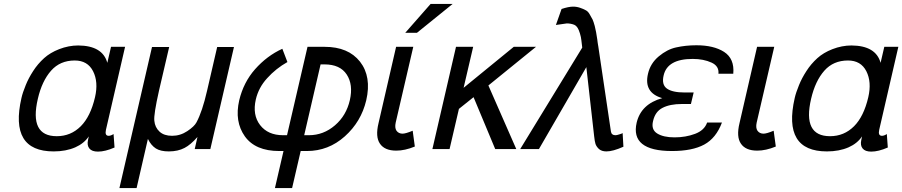

<svg xmlns="http://www.w3.org/2000/svg" viewBox="-20 -764 4624 984"><path d="M467 -266Q485 -344 457 -399Q429 -454 363 -454Q288 -454 242 -402Q195 -349 174 -258Q129 -66 271 -66Q343 -66 394 -117Q444 -167 467 -266ZM90 -262Q96 -289 112 -328Q126 -363 150 -400Q173 -436 206 -466Q237 -494 283 -512Q332 -531 381 -531Q506 -530 530 -442L549 -524H621L523 -99Q516 -68 537 -68Q548 -68 562 -77L567 -8Q519 13 482 13Q451 13 438 -3Q425 -19 431 -46L435 -65Q411 -29 366 -9Q318 12 255 12Q27 12 90 -262Z M845 12Q803 12 779 -3Q754 -19 738 -52L680 200H592L759 -523H847L795 -300Q767 -176 771 -145Q774 -111 798 -89Q821 -68 862 -68Q904 -68 940 -92Q976 -116 987 -137Q1017 -193 1041 -298L1093 -523H1179L1058 0H978L992 -62Q957 -22 926 -6Q892 12 845 12Z M1643 -434H1623L1539 -71H1563Q1638 -71 1697 -122Q1755 -172 1773 -251Q1791 -330 1757 -382Q1723 -434 1643 -434ZM1411 10Q1289 10 1235 -65Q1181 -141 1206 -250Q1228 -342 1287 -409Q1348 -478 1427 -514L1453 -446Q1394 -413 1349 -363Q1305 -315 1291 -254Q1273 -175 1313 -123Q1353 -71 1431 -71H1451L1556 -524H1644Q1765 -524 1825 -448Q1885 -371 1857 -250Q1831 -140 1747 -65Q1663 10 1553 10H1521L1477 200H1389L1433 10Z M2187 -744H2300L2117 -596H2057ZM2008 -136Q2002 -109 2012 -94Q2023 -79 2043 -79Q2059 -79 2095 -94L2106 -13Q2055 8 2011 8Q1951 8 1927 -28Q1903 -63 1920 -133L2010 -524H2098Z M2626 0H2518L2407 -266L2332 -206L2284 0H2196L2317 -524H2405L2356 -314L2613 -524H2727L2483 -326Z M2964 -520Q2959 -565 2957 -574Q2953 -593 2946 -610Q2937 -631 2923 -637Q2905 -644 2885 -644L2829 -636L2858 -718Q2894 -730 2917 -730Q2936 -730 2953 -724Q2968 -719 2981 -712Q2994 -706 3003 -689Q3006 -684 3010.5 -675.5Q3015 -667 3017 -664Q3022 -653 3028 -631Q3031 -619 3035 -599Q3036 -595 3041 -562Q3042 -554 3043 -546Q3044 -538 3045 -533.5Q3046 -529 3046 -528L3111 -90Q3114 -71 3134 -71Q3141 -71 3153 -75Q3170 -80 3171 -82L3175 -12Q3121 12 3088 12Q3064 12 3050 0Q3037 -12 3032 -26Q3028 -38 3025 -66L2985 -420L2742 0H2646Z M3680 -136Q3650 -56 3589 -23Q3528 10 3424 10Q3317 10 3271.5 -26.5Q3226 -63 3243 -136Q3266 -231 3374 -261Q3278 -289 3301 -386Q3313 -439 3356 -475Q3399 -511 3445 -521Q3494 -532 3549 -532Q3638 -532 3691 -498Q3745 -463 3738 -386H3662Q3666 -425 3627 -443Q3586 -462 3530 -462Q3400 -462 3381 -377Q3370 -330 3398 -310Q3426 -290 3489 -290H3535L3521 -231H3475Q3413 -231 3375 -211Q3338 -192 3327 -144Q3316 -100 3348 -80Q3380 -60 3437 -60Q3494 -60 3542 -78Q3590 -96 3604 -136Z M3858 -136Q3852 -109 3862 -94Q3873 -79 3893 -79Q3909 -79 3945 -94L3956 -13Q3905 8 3861 8Q3801 8 3777 -28Q3753 -63 3770 -133L3860 -524H3948Z M4430 -266Q4448 -344 4420 -399Q4392 -454 4326 -454Q4251 -454 4205 -402Q4158 -349 4137 -258Q4092 -66 4234 -66Q4306 -66 4357 -117Q4407 -167 4430 -266ZM4053 -262Q4059 -289 4075 -328Q4089 -363 4113 -400Q4136 -436 4169 -466Q4200 -494 4246 -512Q4295 -531 4344 -531Q4469 -530 4493 -442L4512 -524H4584L4486 -99Q4479 -68 4500 -68Q4511 -68 4525 -77L4530 -8Q4482 13 4445 13Q4414 13 4401 -3Q4388 -19 4394 -46L4398 -65Q4374 -29 4329 -9Q4281 12 4218 12Q3990 12 4053 -262Z"/></svg>

Font: Miedinger
Style: Italic
Weight: 400
Italic angle: -13°
Version: Version 001.000